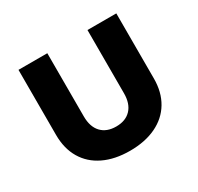

<svg xmlns="http://www.w3.org/2000/svg" viewBox="-124 -692 870 845"><g transform="rotate(-30 311.0 -269.0)"><path d="M62.5 -215.3V-545.9H209V-224.6Q209 -171.9 235.8 -143.3Q262.7 -114.7 311 -114.7Q359.4 -114.7 386.2 -143.3Q413.1 -171.9 413.1 -224.6V-545.9H559.6V-215.3Q559.6 -146 529.5 -95.7Q499.5 -45.4 443.4 -18.6Q387.2 8.3 310.5 8.3Q233.9 8.3 178 -18.6Q122.1 -45.4 92.3 -95.7Q62.5 -146 62.5 -215.3Z"/></g></svg>

Font: Inter RS Variable
Style: Regular
Weight: 400
Designer: Rasmus Andersson (customised by Maria Ramos and Noel Pretorius)
Foundry: rsms
Version: Version 3.001;Glyphs 3.2.3 (3260)